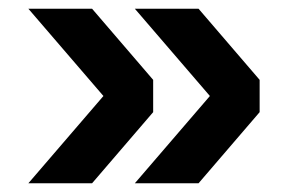

<svg xmlns="http://www.w3.org/2000/svg" viewBox="-20 -496 656 440"><path d="M289 -76 461 -276 289 -476H435L575 -313V-239L435 -76ZM45 -76 217 -276 45 -476H191L331 -313V-239L191 -76Z"/></svg>

Font: Geist SemBd
Style: Regular
Weight: 400
Designer: Basement.studio, Andrés Briganti, Mateo Zaragoza
Foundry: Basement.studio, Vercel, Andrés Briganti, Guido Ferreyra, Mateo Zaragoza
Version: Version 1.401